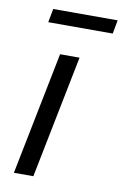

<svg xmlns="http://www.w3.org/2000/svg" viewBox="-78 -701 481 748"><g transform="rotate(10 163.0 -327.5)"><path d="M71 -655 61 -601H316L326 -655ZM128 -486 31 0H108L205 -486Z"/></g></svg>

Font: Cambridge Sans Italic
Style: Regular
Weight: 400
Italic angle: -11°
Version: Version 2.000;PS 002.000;hotconv 1.0.88;makeotf.lib2.5.64775